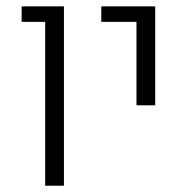

<svg xmlns="http://www.w3.org/2000/svg" viewBox="-20 -590 597 610"><path d="M48.8 0ZM413.6 -520.5H301.8V-569.8H473.1V-255.4H413.6ZM123.5 -520.5H48.8V-569.8H183.1V0H123.5Z"/></svg>

Font: Heebo Light
Style: Regular
Weight: 300
Designer: Oded Ezer
Foundry: Meir Sadan
Version: Version 2.001; ttfautohint (v1.5.14-ce02) -l 8 -r 50 -G 200 